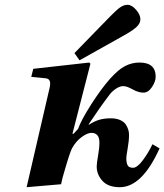

<svg xmlns="http://www.w3.org/2000/svg" viewBox="-20 -760 678 792"><path d="M89.8 12.2 183.1 -391.1Q189 -412.6 185.8 -424.1Q182.6 -435.5 168.9 -437L108.9 -442.9L117.2 -476.1L348.1 -502L353 -497.1L278.8 -208H283.2L301.8 -228Q315.9 -266.6 356.4 -329.8Q397 -393.1 433.1 -434.1Q468.8 -474.1 496.8 -488Q524.9 -502 555.2 -502Q622.1 -502 622.1 -443.8Q622.1 -423.3 606.7 -400.6Q591.3 -377.9 571.8 -377.9Q550.8 -377.9 526.9 -391.4Q502.9 -404.8 488.8 -404.8Q474.6 -404.8 459 -394.5Q443.4 -384.3 433.1 -371.1Q388.7 -312.5 346.2 -248V-245.1Q369.6 -260.3 390.1 -266.1Q410.6 -272 437 -272Q460 -272 476.1 -264.6Q492.2 -257.3 499.3 -245.8Q506.3 -234.4 509.3 -224.4Q512.2 -214.4 512.2 -204.1Q512.2 -179.2 506.6 -147.7Q501 -116.2 501 -107.9Q501 -88.9 506.3 -78.4Q511.7 -67.9 528.8 -67.9Q545.9 -67.9 569.1 -98.9Q592.3 -129.9 608.9 -165L638.2 -147.9Q565.9 12.2 474.1 12.2Q426.3 12.2 402.6 -13.9Q378.9 -40 378.9 -73.2Q378.9 -86.4 384.5 -117.7Q390.1 -148.9 390.1 -171.9Q390.1 -211.9 356.9 -211.9Q340.3 -211.9 316.7 -194.6Q293 -177.2 276.9 -147.9Q266.6 -128.4 237.8 -25.9L231.9 0ZM287.1 -541 432.1 -689.9Q460.4 -719.2 475.8 -729.7Q491.2 -740.2 505.9 -740.2Q523.4 -740.2 541.3 -719.7Q559.1 -699.2 559.1 -680.2Q559.1 -662.6 541.5 -647.2Q523.9 -631.8 491.2 -613.8L308.1 -511.2Z"/></svg>

Font: Linguistics Pro
Style: Bold Italic
Weight: 700
Italic angle: -12°
Designer: Stefan Peev, Context Ltd
Foundry: Stefan Peev, Context Ltd
Version: Version 001.000